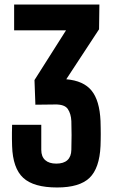

<svg xmlns="http://www.w3.org/2000/svg" viewBox="-20 -820 510 849"><path d="M232.5 9Q129 9 82.8 -33.5Q36.5 -76 33.5 -174.5Q33 -192.5 32.8 -205.8Q32.5 -219 32.8 -233.2Q33 -247.5 33.5 -268H162.5V-157.5Q162.5 -127.5 179.8 -112Q197 -96.5 229 -96.5Q261.5 -96.5 278.2 -112Q295 -127.5 295.5 -157.5Q296.5 -187 296.5 -222.2Q296.5 -257.5 295.5 -284.5Q294 -317 279.8 -338Q265.5 -359 222.5 -358L136.5 -357L132.5 -466L272 -686H42.5V-800H419.5L418 -690.5L273 -469.5Q349.5 -463 385 -419.2Q420.5 -375.5 424.5 -285Q425 -269.5 425.2 -254.8Q425.5 -240 425.5 -226.8Q425.5 -213.5 425.2 -200.5Q425 -187.5 424.5 -174.5Q420 -76 375.8 -33.5Q331.5 9 232.5 9Z"/></svg>

Font: Big Shoulders Display Thin ExtraBold
Style: Regular
Weight: 800
Version: Version 2.002